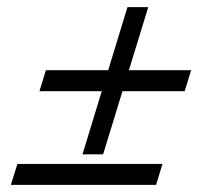

<svg xmlns="http://www.w3.org/2000/svg" viewBox="-20 -520 624 540"><path d="M338.5 -500H397L270 -86H212ZM109 -322.5H517.5L499.5 -263.5H91ZM29 -59H437L419 0H10.5Z"/></svg>

Font: Newsreader 8pt
Style: Italic
Weight: 400
Italic angle: -17°
Version: Version 1.003